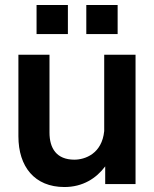

<svg xmlns="http://www.w3.org/2000/svg" viewBox="-20 -740 619 772"><path d="M179 -207V-520H54V-192C54 -70 119 12 239 12C313 12 367 -23 403 -71V0H525V-520H399V-213C390 -122 322 -98 279 -98C207 -98 179 -144 179 -207ZM127 -603H253V-720H127ZM327 -603H453V-720H327Z"/></svg>

Font: Aspekta 600
Style: Regular
Weight: 600
Designer: Ivo Dolenc
Version: Version 2.100